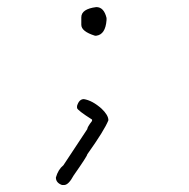

<svg xmlns="http://www.w3.org/2000/svg" viewBox="-20 -448 540 550"><path d="M220.2 -164.1Q244.6 -160.2 271 -136.7Q290.5 -118.2 290.5 -103.5Q278.8 -74.2 230 -5.9Q230 -1 190.9 54.7Q176.3 82 163.6 82H157.7Q140.1 75.7 140.1 60.5Q146.5 37.6 161.6 25.4L230 -78.1Q230 -84 243.7 -101.6V-105.5Q202.1 -131.8 200.7 -138.7V-144.5Q206.5 -164.1 220.2 -164.1ZM255.9 -427.7Q277.8 -427.7 285.2 -396.5V-390.6Q282.2 -349.1 255.9 -345.7H252Q212.9 -357.9 212.9 -377V-398.4Q212.9 -422.4 255.9 -427.7Z"/></svg>

Font: CEF Fonts CJK Mono
Style: Regular
Weight: 400
Designer: PartyBoss (派对大魔王)
Version: Release 2.25